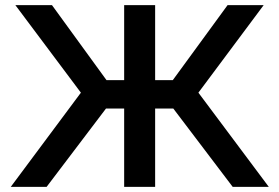

<svg xmlns="http://www.w3.org/2000/svg" viewBox="-20 -730 1091 750"><path d="M22 0 296 -368 40 -710H183L396 -417H465V-710H586V-417H655L869 -710H1010L755 -368L1030 0H889L657 -306H586V0H465V-306H394L162 0Z"/></svg>

Font: Rising Sun SemiBold
Style: Regular
Weight: 600
Designer: Matt McInerney, Pablo Impallari, Rodrigo Fuenzalida (Raleway font), Stephen Hutchings (Greek), Cristiano Sobral (main ch
Foundry: The Rising Sun Project Authors
Version: Version 4.327; ttfautohint (v1.8.4.7-5d5b-dirty)